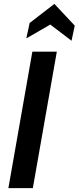

<svg xmlns="http://www.w3.org/2000/svg" viewBox="-20 -965 404 985"><path d="M23 0 146 -700H271.5L148.5 0ZM115 -768 132 -847 259 -945 363.5 -833.5 347 -756 238 -839Z"/></svg>

Font: Cabin
Style: Bold Italic
Weight: 700
Width: 4
Italic angle: -10°
Designer: Pablo Impallari
Foundry: Pablo Impallari. http://www.impallari.com Igino Marini. http://www.ikern.com
Version: Version 3.001